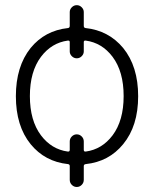

<svg xmlns="http://www.w3.org/2000/svg" viewBox="-20 -665 605 762"><path d="M249 -63.5Q256.8 -62.5 256.8 -70.3V-103.5Q256.8 -115.2 265.1 -123.5Q273.4 -131.8 284.7 -131.8Q295.9 -131.8 304.2 -123.5Q312.5 -115.2 312.5 -103.5V-70.3Q312.5 -62.5 320.3 -63.5Q384.8 -72.3 426.8 -127.9Q470.7 -186.5 470.7 -283.7Q470.7 -380.9 426.8 -439.5Q384.8 -495.1 320.3 -503.9Q312.5 -504.9 312.5 -498V-460.9Q312.5 -450.2 304.2 -441.9Q295.9 -433.6 284.7 -433.6Q273.4 -433.6 265.1 -441.9Q256.8 -450.2 256.8 -460.9V-498Q256.8 -504.9 249 -503.9Q184.6 -495.1 142.6 -439.5Q98.6 -380.9 98.6 -283.7Q98.6 -186.5 142.6 -127.9Q184.6 -72.3 249 -63.5ZM312.5 -562.5Q312.5 -554.7 319.3 -553.7Q411.1 -543.9 468.8 -474.6Q528.3 -401.4 528.3 -283.2Q528.3 -165 468.8 -92.8Q412.1 -23.4 320.3 -13.7Q312.5 -12.7 312.5 -5.9V48.8Q312.5 60.5 304.2 68.8Q295.9 77.1 284.7 77.1Q273.4 77.1 265.1 68.8Q256.8 60.5 256.8 48.8V-5.9Q256.8 -12.7 250 -13.7Q158.2 -23.4 101.6 -92.8Q43 -165 43 -283.2Q43 -401.4 101.6 -474.6Q158.2 -543.9 250 -553.7Q256.8 -554.7 256.8 -562.5V-617.2Q256.8 -627.9 265.1 -636.2Q273.4 -644.5 284.7 -644.5Q295.9 -644.5 304.2 -636.2Q312.5 -627.9 312.5 -617.2Z"/></svg>

Font: Gen Jyuu Gothic P Light
Style: Regular
Weight: 200
Designer: [Source Han Sans]
Ryoko NISHIZUKA  (kana & ideographs); Paul D. Hunt (Latin, Greek & Cyrillic); Wenlong ZHANG  (bopomofo
Version: Version 1.002.20150607